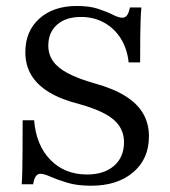

<svg xmlns="http://www.w3.org/2000/svg" viewBox="-20 -602 562 634"><path d="M280.6 11.3Q234.7 11.3 201.6 1.2Q168.5 -8.9 146.8 -18.5Q125 -28.2 113.7 -28.2Q104 -28.2 98 -19.4Q91.9 -10.5 89.5 6.5H51.6Q53.2 -11.3 53.6 -37.1Q54 -62.9 54.4 -103.6Q54.8 -144.4 54.8 -204.8H92.7Q99.2 -122.6 146.4 -74.2Q193.5 -25.8 267.7 -25.8Q323.4 -25.8 356.5 -54.4Q389.5 -83.1 389.5 -132.3Q389.5 -162.1 374.2 -185.5Q358.9 -208.9 326.6 -226.2Q294.4 -243.5 242.7 -258.1Q181.5 -273.4 141.9 -297.6Q102.4 -321.8 83.1 -354.4Q63.7 -387.1 63.7 -429.8Q63.7 -499.2 110.1 -540.7Q156.5 -582.3 233.9 -582.3Q275.8 -582.3 304.8 -572.6Q333.9 -562.9 352.8 -553.2Q371.8 -543.5 383.9 -543.5Q393.5 -543.5 399.6 -551.6Q405.6 -559.7 408.9 -577.4H446.8Q445.2 -559.7 444.4 -537.5Q443.5 -515.3 443.1 -481.9Q442.7 -448.4 442.7 -396H404.8Q400 -441.1 379 -474.6Q358.1 -508.1 324.2 -527Q290.3 -546 247.6 -546Q196.8 -546 168.1 -520.2Q139.5 -494.4 139.5 -451.6Q139.5 -422.6 155.2 -400Q171 -377.4 204.8 -359.7Q238.7 -341.9 292.7 -326.6Q354 -309.7 393.5 -285.1Q433.1 -260.5 452.4 -227.4Q471.8 -194.4 471.8 -151.6Q471.8 -77.4 419.8 -33.1Q367.7 11.3 280.6 11.3Z"/></svg>

Font: Playfair 9pt
Style: Regular
Weight: 400
Designer: Claus Eggers Sørensen
Foundry: Claus Eggers Sørensen
Version: Version 2.203